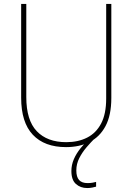

<svg xmlns="http://www.w3.org/2000/svg" viewBox="-20 -734 669 971"><path d="M366 128Q366 161 380 176.5Q394 192 423 192Q436 192 447.5 190Q459 188 466 186V210Q459 212 447 214.5Q435 217 421 217Q387 217 364 196.5Q341 176 341 131Q341 100 353.5 71Q366 42 388 15Q410 -12 440 -37L460 -35Q440 -15 418 10.5Q396 36 381 65.5Q366 95 366 128ZM543 -239Q543 -151 513.5 -96Q484 -41 432.5 -15.5Q381 10 314 10Q205 10 146 -52.5Q87 -115 87 -240V-714H113V-243Q113 -126 166 -70.5Q219 -15 315 -15Q375 -15 420.5 -38Q466 -61 491.5 -109.5Q517 -158 517 -236V-714H543Z"/></svg>

Font: Noto Sans Khmer SemiCondensed Thin
Style: Regular
Weight: 250
Width: 4
Designer: Danh Hong and the Monotype Design Team
Foundry: Monotype Imaging Inc.
Version: Version 2.004